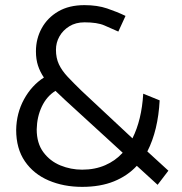

<svg xmlns="http://www.w3.org/2000/svg" viewBox="-20 -716 708 748"><path d="M458 -121Q430 -90 390 -72.5Q350 -55 300 -55Q256 -55 215.5 -71.5Q175 -88 149 -123Q123 -158 123 -212Q124 -261 143 -301Q162 -341 196 -362Q205 -354 214.5 -344.5Q224 -335 234 -326ZM594 4 636 -51 554 -126Q575 -167 587 -217Q599 -267 602 -325L538 -351Q535 -300 524.5 -256.5Q514 -213 496 -177L298 -362Q266 -393 243.5 -417Q221 -441 209.5 -465.5Q198 -490 198 -522Q198 -550 211.5 -574Q225 -598 250 -613.5Q275 -629 309 -629Q359 -629 386.5 -617Q414 -605 441 -593L469 -654Q436 -670 397.5 -683Q359 -696 309 -696Q249 -696 207 -671.5Q165 -647 142.5 -606Q120 -565 120 -516Q120 -485 128 -460.5Q136 -436 151 -414Q103 -383 73.5 -329Q44 -275 43 -210Q43 -137 77 -87.5Q111 -38 169.5 -13Q228 12 300 12Q371 12 424 -9.5Q477 -31 513 -70Z"/></svg>

Font: Catamaran
Style: Regular
Weight: 400
Designer: Pria Ravichandran
Version: Version 2.000